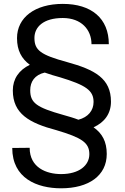

<svg xmlns="http://www.w3.org/2000/svg" viewBox="-20 -741 653 1002"><path d="M559.1 -210.4C559.1 -331.5 475.6 -377 330.1 -417C192.4 -454.6 159.7 -478.5 159.7 -543C159.7 -599.6 205.6 -647 307.6 -647C404.8 -647 457.5 -585.9 457.5 -510.3H547.9C547.9 -645.5 457 -720.7 307.6 -720.7C162.6 -720.7 68.8 -649.9 68.8 -542C68.8 -477.1 92.8 -434.6 135.7 -402.8C79.1 -375.5 46.9 -329.6 46.9 -269C46.9 -147.5 132.3 -99.1 274.9 -61.5C406.2 -22.5 446.3 3.4 446.3 63.5C446.3 122.1 393.1 167.5 298.8 167.5C222.2 167.5 134.8 133.8 134.8 30.3L43.9 31.2C43.9 189.5 173.3 241.7 298.8 241.7C442.9 241.7 537.1 175.8 537.1 62.5C537.1 -2.4 513.2 -44.9 468.3 -76.7C525.4 -102.5 559.1 -147.9 559.1 -210.4ZM293.9 -337.4C427.2 -296.9 468.3 -269.5 468.3 -209C468.3 -164.1 439.9 -129.4 389.2 -116.2C365.7 -125.5 339.8 -132.8 310.5 -141.1C171.4 -180.2 137.7 -203.6 137.7 -270C137.7 -314.9 161.1 -350.1 213.4 -362.3C237.8 -353.5 264.6 -345.2 293.9 -337.4Z"/></svg>

Font: Nahid
Style: Regular
Weight: 400
Foundry: DejaVu fonts team - Redesigned by Saber Rastikerdar
Version: Version 0.3.0